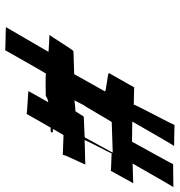

<svg xmlns="http://www.w3.org/2000/svg" viewBox="4 -764 708 757"><g transform="rotate(90 358.5 -385.0)"><path d="M399.5 -224H400.5C413.1 -226 427.4 -227 441.7 -228C435.6 -218 422.9 -196 419.3 -184C416.8 -176 412.9 -160 421.8 -163C429.8 -166 426.4 -178 428.6 -185C432.8 -199 446 -219 452 -229C461.3 -230 488.6 -231 493.3 -230H495.3C497.3 -230 500.9 -232 501.5 -234C502.2 -236 501.1 -239 499.1 -239H496.1C492.1 -239 465.8 -238 457.8 -238C465.1 -249 471.8 -261 480.1 -275C487.1 -275 491.4 -276 494.4 -276H503.4H506.4C511.4 -276 516.1 -285 510.1 -285H507.1H497.1C494.1 -285 489.8 -284 484.8 -284C488.2 -295 496.9 -307 501.2 -318L502.4 -322C503.1 -324 502 -327 500 -327C497 -327 494.1 -324 493.4 -322L492.2 -318C487.6 -306 482.2 -295 475.8 -284C460.2 -282 443.2 -282 427.3 -279L427.6 -280C435.2 -295 436.1 -298 441.5 -309C444.3 -315 435.6 -316 432.8 -310L338.7 -143C338.1 -141 429.2 -138 428.3 -135C428.3 -135 516.7 -290 511.9 -281L591 -278C583.7 -277 631.5 -368 627.2 -367C621.9 -366 536.6 -365 532.3 -364C528 -363 587.3 -472 584 -471C579.7 -470 654.4 -469 652.8 -467L702 -556C700.7 -555 624.4 -554 624.1 -553C624.1 -553 716.6 -715 717.3 -714L627 -713C628 -713 537.2 -550 538.5 -551L458.8 -552C459.1 -553 553.2 -717 555.2 -717C555.2 -717 468.5 -718 471.8 -719C476.1 -720 387.3 -557 392.6 -558C392.6 -558 318.9 -559 324.2 -560C322 -556 269.6 -463 267.6 -460C265.1 -455 342.3 -449 339.7 -444C337.8 -441 274.3 -328 271.8 -323C264.4 -322 184.1 -321 180.8 -320C176.5 -319 120.4 -227 117.1 -226C113.8 -225 187.2 -223 183.6 -221L86.5 -54C85.2 -53 177.9 -52 177.6 -51C177.6 -51 269.1 -213 269.8 -212C270.9 -209 357.5 -211 357.5 -211C367.6 -218 375.3 -220 389.9 -222C382.3 -207 374.1 -190 371.6 -182C370.7 -179 367.8 -176 369.2 -174C372.1 -167 379.1 -177 380.6 -182L382.2 -187C382.5 -188 395 -216 399.5 -224ZM521.6 -365C521 -363 439.7 -362 438.1 -360C433.6 -352 429.5 -345 425.9 -340L418.3 -328C403 -327 388.7 -326 375.1 -324C382.3 -338 387.1 -347 394.4 -361C396.4 -361 459 -471 461 -471C474.3 -472 567.9 -474 581.2 -475C582.2 -475 520.6 -365 521.6 -365Z"/></g></svg>

Font: Hussar Wojna
Style: 3Obl
Weight: 400
Designer: Robert Jablonski
Foundry: Cannot Into Space Fonts
Version: Version 1.01